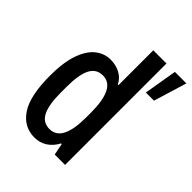

<svg xmlns="http://www.w3.org/2000/svg" viewBox="-207 -840 968 968"><g transform="rotate(45 277.0 -355.5)"><path d="M205 12Q129 12 84.5 -54Q40 -120 40 -264Q40 -360 61.5 -420.5Q83 -481 119 -509.5Q155 -538 199 -538Q238 -538 268.5 -521.5Q299 -505 313 -475H318V-723H412V0H338L326 -62H321Q302 -26 272 -7Q242 12 205 12ZM228 -72Q274 -72 296 -115.5Q318 -159 318 -244V-279Q318 -365 296 -409.5Q274 -454 228 -454Q182 -454 160.5 -412.5Q139 -371 139 -282V-244Q139 -155 160.5 -113.5Q182 -72 228 -72ZM442 -546 472 -723H554L500 -546Z"/></g></svg>

Font: Archivo Narrow Medium
Style: Regular
Weight: 500
Designer: Hector Gatti
Foundry: Omnibus-Type
Version: Version 3.002